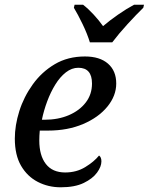

<svg xmlns="http://www.w3.org/2000/svg" viewBox="-20 -786 632 816"><path d="M238 10Q185 10 140.5 -13Q96 -36 69.5 -81.5Q43 -127 43 -197Q43 -253 62 -313.5Q81 -374 119 -427Q157 -480 212.5 -513Q268 -546 341 -546Q404 -546 439 -515.5Q474 -485 474 -431Q474 -379 436.5 -333Q399 -287 333.5 -259Q268 -231 184 -231H149Q148 -220 147.5 -209.5Q147 -199 147 -189Q147 -125 175 -89Q203 -53 257 -53Q305 -53 342.5 -76Q380 -99 401 -125Q411 -118 411 -100Q411 -78 392.5 -52.5Q374 -27 336 -8.5Q298 10 238 10ZM168 -277Q227 -277 272.5 -296.5Q318 -316 344.5 -350.5Q371 -385 371 -431Q371 -498 313 -498Q285 -498 260 -478.5Q235 -459 215 -426.5Q195 -394 180.5 -355Q166 -316 158 -277ZM362 -606Q351 -642 331 -683.5Q311 -725 294 -753L297 -766H333Q356 -748 378.5 -723.5Q401 -699 418 -675Q446 -699 482 -724Q518 -749 550 -766H592L589 -753Q560 -725 522.5 -684Q485 -643 457 -606Z"/></svg>

Font: NotoSerif-Italic
Style: Regular
Weight: 400
Italic angle: -12°
Designer: Monotype Design Team
Foundry: Monotype Imaging Inc.
Version: Version 2.007; ttfautohint (v1.8) -l 8 -r 50 -G 200 -x 14 -D